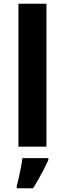

<svg xmlns="http://www.w3.org/2000/svg" viewBox="-20 -780 345 1021"><path d="M227 0H78V-760H227ZM237 71Q227 93 214.5 117.5Q202 142 187.5 168Q173 194 156 221H69V208Q75 188 80.5 162Q86 136 91.5 109Q97 82 99 61H237Z"/></svg>

Font: Noto Sans Cham
Style: Regular
Weight: 400
Designer: Monotype Design Team
Foundry: Monotype Imaging Inc.
Version: Version 2.002